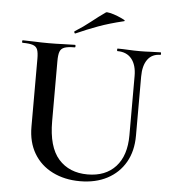

<svg xmlns="http://www.w3.org/2000/svg" viewBox="-55 -842 812 906"><g transform="rotate(5 350.5 -388.5)"><path d="M571 -503Q571 -555 547.5 -584Q524 -613 480 -613Q478 -613 478 -619Q478 -625 480 -625Q505 -625 530.5 -623.5Q556 -622 586 -622Q612 -622 637.5 -623.5Q663 -625 684 -625Q686 -625 686 -619Q686 -613 684 -613Q644 -613 623 -584Q602 -555 602 -503V-223Q602 -150 571.5 -97Q541 -44 486 -15Q431 14 357 14Q284 14 227 -14.5Q170 -43 138.5 -96Q107 -149 107 -222V-544Q107 -573 101.5 -587.5Q96 -602 79.5 -607.5Q63 -613 31 -613Q28 -613 28 -619Q28 -625 31 -625Q56 -625 87.5 -623.5Q119 -622 154 -622Q191 -622 222 -623.5Q253 -625 278 -625Q281 -625 281 -619Q281 -613 278 -613Q245 -613 229 -607Q213 -601 207.5 -586Q202 -571 202 -542V-257Q202 -135 252.5 -78Q303 -21 390 -21Q475 -21 523 -73.5Q571 -126 571 -222ZM276 -679Q272 -677 270 -682.5Q268 -688 271 -689Q311 -714 344 -740.5Q377 -767 410 -790Q413 -793 430.5 -789Q448 -785 466.5 -777.5Q485 -770 496 -764Q507 -758 498 -756Q431 -740 379 -721Q327 -702 276 -679Z"/></g></svg>

Font: Cormorant SemiBold
Style: Regular
Weight: 600
Designer: Christian Thalmann (Catharsis Fonts)
Foundry: Catharsis Fonts
Version: Version 4.000